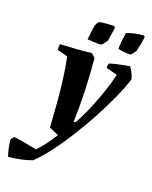

<svg xmlns="http://www.w3.org/2000/svg" viewBox="-209 -741 824 1042"><g transform="rotate(20 202.5 -219.5)"><path d="M-30 216Q-36 202 -42.5 173.5Q-49 145 -50 121L-35 103Q-5 107 30.5 113.5Q66 120 98 126Q120 104 141.5 75Q163 46 184 13L129 -11Q124 -86 119 -151Q114 -216 106 -278Q98 -340 85 -406L24 -422Q24 -429 24 -438Q24 -447 25 -455Q66 -457 113 -460Q160 -463 204 -469L227 -449Q236 -356 239 -264.5Q242 -173 239 -84L250 -86Q277 -134 301.5 -192.5Q326 -251 344.5 -307Q363 -363 372 -404L307 -421Q307 -425 308 -434Q309 -443 311 -447Q325 -452 348 -457.5Q371 -463 392.5 -467Q414 -471 424 -472Q435 -458 443.5 -441Q452 -424 455 -407Q439 -356 410 -291.5Q381 -227 344 -158.5Q307 -90 266 -24.5Q225 41 183.5 96Q142 151 104 187Q77 197 44 204.5Q11 212 -30 216ZM332 -540Q332 -563 335 -589.5Q338 -616 341 -634Q387 -652 438 -655L444 -649Q442 -622 435.5 -595Q429 -568 428 -562Q425 -557 416 -545.5Q407 -534 403 -532Q392 -532 368.5 -534Q345 -536 332 -540ZM157 -531 167 -614Q173 -628 183 -640Q194 -643 220.5 -645.5Q247 -648 268 -648L275 -641Q274 -632 271.5 -614.5Q269 -597 266.5 -581.5Q264 -566 263 -561Q259 -555 250.5 -544Q242 -533 236 -529Q223 -527 200 -528.5Q177 -530 157 -531Z"/></g></svg>

Font: Labrada
Style: Bold Italic
Weight: 700
Italic angle: -7°
Designer: Mercedes Jáuregui
Foundry: Omnibus-Type Team
Version: Version 1.000; ttfautohint (v1.8.4.7-5d5b)